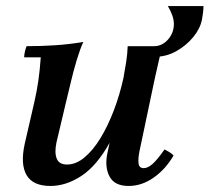

<svg xmlns="http://www.w3.org/2000/svg" viewBox="-20 -601 694 636"><path d="M147 15Q89 15 68 -21Q47 -57 62 -125L94 -264Q102 -299 107 -333.5Q112 -368 115 -411H60Q60 -419 62.5 -430Q65 -441 68 -448Q115 -448 161.5 -451Q208 -454 256 -462Q245 -438 234 -401.5Q223 -365 214.5 -328.5Q206 -292 199 -264L167 -129Q160 -95 168 -75.5Q176 -56 202 -56Q232 -56 260.5 -80Q289 -104 313.5 -144.5Q338 -185 357.5 -236.5Q377 -288 389 -343H417Q388 -209 344.5 -130.5Q301 -52 250 -18.5Q199 15 147 15ZM406 15Q359 15 342.5 -17Q326 -49 336 -95L389 -343Q394 -370 398 -396Q402 -422 403 -448H518Q510 -418 504.5 -393Q499 -368 493 -342L442 -100Q437 -75 439 -59.5Q441 -44 456 -44Q470 -44 486 -58.5Q502 -73 525 -106Q533 -102 540.5 -97.5Q548 -93 555 -86Q529 -41 489.5 -13Q450 15 406 15ZM494 -413 490 -448Q517 -448 536.5 -470Q556 -492 556 -522Q556 -547 536 -581H654Q654 -571 652.5 -559Q651 -547 649 -536Q643 -506 620 -478Q597 -450 564 -431.5Q531 -413 494 -413Z"/></svg>

Font: Poltawski Nowy Medium
Style: Italic
Weight: 500
Italic angle: -12°
Version: Version 1.001;gftools[0.9.25]